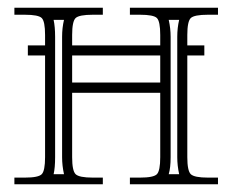

<svg xmlns="http://www.w3.org/2000/svg" viewBox="-20 -475 599 495"><path d="M140.1 -379.9Q140.1 -403.3 145 -423.8H118.2Q122.1 -406.2 122.1 -379.9V-69.8Q122.1 -42 118.2 -25.9H145Q140.1 -47.9 140.1 -69.8ZM415 -423.8Q419.9 -401.9 419.9 -379.9V-69.8Q419.9 -42.5 415 -25.9H441.9Q437 -47.9 437 -69.8V-379.9Q437 -403.3 441.9 -423.8ZM51.8 -332V-357.9H96.2V-384.8Q96.2 -419.9 87.6 -428.5Q79.1 -437 43.9 -437H17.1V-455.1H245.1V-437H219.2Q184.1 -437 175 -428.5Q166 -419.9 166 -384.8V-357.9H393.1V-384.8Q393.1 -419.9 384.5 -428.5Q376 -437 340.8 -437H314.9V-455.1H542V-437H516.1Q481 -437 471.9 -428.5Q462.9 -419.9 462.9 -384.8V-357.9H506.8V-332H462.9V-69.8Q462.9 -34.7 471.9 -25.9Q481 -17.1 516.1 -17.1H542V0H314.9V-17.1H340.8Q376 -17.1 384.5 -25.9Q393.1 -34.7 393.1 -69.8V-235.8H166V-69.8Q166 -34.7 175 -25.9Q184.1 -17.1 219.2 -17.1H245.1V0H17.1V-17.1H43.9Q79.1 -17.1 87.6 -25.9Q96.2 -34.7 96.2 -69.8V-332ZM393.1 -332H166V-262.2H393.1Z"/></svg>

Font: FoglihtenNo01
Style: Regular
Weight: 500
Version: Version 0.61